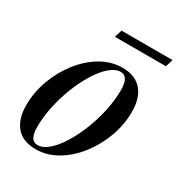

<svg xmlns="http://www.w3.org/2000/svg" viewBox="-164 -780 836 899"><g transform="rotate(30 254.0 -330.0)"><path d="M323.5 -523Q393 -523 428.5 -481.5Q464 -440 464 -365.5Q464 -296.5 439.5 -229.5Q415 -162.5 372.5 -108Q330 -53.5 275.2 -21.2Q220.5 11 160 11Q90.5 11 55 -30.5Q19.5 -72 19.5 -146.5Q19.5 -215.5 44 -282.5Q68.5 -349.5 111 -404Q153.5 -458.5 208.2 -490.8Q263 -523 323.5 -523ZM157.5 -10Q186.5 -10 216.2 -35.8Q246 -61.5 273.2 -105.2Q300.5 -149 322 -203.2Q343.5 -257.5 356 -315.8Q368.5 -374 368.5 -428Q368.5 -502 326 -502Q297 -502 267.2 -476.2Q237.5 -450.5 210.2 -406.8Q183 -363 161.5 -308.8Q140 -254.5 127.5 -196.2Q115 -138 115 -84Q115 -10 157.5 -10ZM219 -630.5 231.5 -671H507.5L495 -630.5Z"/></g></svg>

Font: Newsreader 72pt Medium
Style: Italic
Weight: 500
Italic angle: -17°
Designer: Hugues Gentile
Foundry: Production Type
Version: Version 1.003; ttfautohint (v1.8.3)